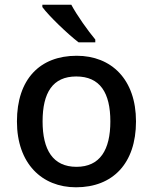

<svg xmlns="http://www.w3.org/2000/svg" viewBox="-20 -786 649 816"><path d="M283 -766H160V-756C187 -719 267 -642 314 -606H385V-618C354 -655 307 -721 283 -766ZM558 -270C558 -449 453 -549 306 -549C149 -549 52 -449 52 -270C52 -91 158 10 303 10C459 10 558 -91 558 -270ZM161 -270C161 -392 204 -461 304 -461C405 -461 449 -392 449 -270C449 -149 405 -77 305 -77C205 -77 161 -149 161 -270Z"/></svg>

Font: Noto Sans Gujarati UI Medium
Style: Regular
Weight: 500
Designer: Jelle Bosma - Monotype Design Team, Universal Thirst
Foundry: Monotype Imaging Inc.
Version: Version 2.106